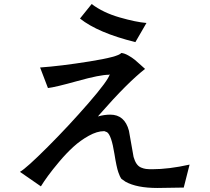

<svg xmlns="http://www.w3.org/2000/svg" viewBox="-20 -778 1040 953"><path d="M435 -758Q492 -715 574 -691.5Q656 -668 707 -664L652 -569Q466 -615 377 -686ZM179 -443Q280 -450 424 -473Q568 -496 582 -515Q597 -514 616.5 -503Q636 -492 650 -480.5Q664 -469 680.5 -453.5Q697 -438 700 -436Q612 -367 478 -214L466 -200Q498 -209 527 -209Q599 -209 620 -129L643 1Q649 22 658 35Q667 48 680 53.5Q693 59 704.5 60.5Q716 62 735 62Q818 62 921 39L892 153L763 155H761Q659 155 603 124L583 110Q583 110 580.5 106.5Q578 103 575 96.5Q572 90 567.5 77.5Q563 65 558 41.5Q553 18 548 -14Q533 -108 511 -122L498 -127H496Q462 -127 420.5 -104Q379 -81 344 -49Q309 -17 274.5 24Q240 65 218.5 94.5Q197 124 183 147L79 75Q111 57 216.5 -48.5Q322 -154 420 -267Q518 -380 525 -410L521 -407Q476 -407 365 -376Q254 -345 218 -341Z"/></svg>

Font: cwTeXHei
Style: Medium
Weight: 500
Version: Version 1.17